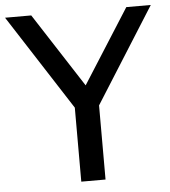

<svg xmlns="http://www.w3.org/2000/svg" viewBox="-72 -788 742 836"><g transform="rotate(-5 299.5 -370.0)"><path d="M618 -740 355.5 -324V0H249.5V-323.5L-19 -740H95.5L305 -416L511 -740Z"/></g></svg>

Font: Encode Sans Medium
Style: Regular
Weight: 500
Designer: Multiple Designers
Foundry: Impallari Type
Version: Version 2.000